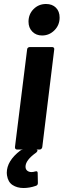

<svg xmlns="http://www.w3.org/2000/svg" viewBox="-20 -750 319 963"><path d="M129 -514H242Q247 -514 250 -510.5Q253 -507 252 -502L192 -12Q191 -7 187.5 -3.5Q184 0 179 0H66Q55 0 55 -12L116 -502Q116 -507 120 -510.5Q124 -514 129 -514ZM123 -641Q123 -679 148.5 -704.5Q174 -730 211 -730Q242 -730 260.5 -711.5Q279 -693 279 -662Q279 -624 253 -598Q227 -572 191 -572Q161 -572 142 -591.5Q123 -611 123 -641ZM160 182Q129 193 98 193Q66 193 43 178Q20 163 15 129L14 117Q14 57 82 5Q89 0 97 0H160Q168 0 168 5Q168 9 162 15Q108 53 108 86Q108 99 116.5 106Q125 113 138 113Q147 113 156 110Q158 109 162 109Q169 109 169 118L170 168Q170 179 160 182Z"/></svg>

Font: Barlow
Style: Bold Italic
Weight: 700
Italic angle: -7°
Designer: Jeremy Tribby
Foundry: Tribby Type
Version: Version 1.422